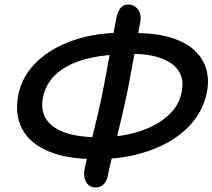

<svg xmlns="http://www.w3.org/2000/svg" viewBox="-20 -818 944 853"><path d="M409 -111Q275 -111 192.5 -147Q110 -183 77.5 -247Q45 -311 61 -395Q75 -465 119 -517Q163 -569 225.5 -603.5Q288 -638 361.5 -655Q435 -672 508 -672L506 -576Q418 -573 346.5 -551.5Q275 -530 229.5 -489Q184 -448 171 -386Q162 -339 176.5 -305.5Q191 -272 225 -250Q259 -228 309 -218Q359 -208 421 -208Q488 -208 549.5 -221Q611 -234 661 -259.5Q711 -285 744.5 -322.5Q778 -360 787 -410Q798 -461 776 -499Q754 -537 698 -558.5Q642 -580 550 -579L571 -671Q671 -672 739 -651Q807 -630 845.5 -593Q884 -556 897 -508Q910 -460 899 -407Q885 -338 842 -283Q799 -228 734 -190Q669 -152 586.5 -131.5Q504 -111 409 -111ZM404 15Q386 15 373.5 4Q361 -7 356 -25.5Q351 -44 356 -67Q360 -90 370 -129Q380 -168 392 -216.5Q404 -265 416 -316Q428 -367 437 -414Q456 -511 470.5 -594Q485 -677 498 -743Q504 -769 516.5 -783.5Q529 -798 551 -798Q567 -798 580.5 -788.5Q594 -779 600.5 -762.5Q607 -746 604 -725Q594 -669 579.5 -589.5Q565 -510 546 -411Q536 -363 523.5 -309.5Q511 -256 498.5 -204.5Q486 -153 475 -109Q464 -65 458 -32Q453 -11 439 2Q425 15 404 15Z"/></svg>

Font: Shantell Sans Medium
Style: Italic
Weight: 500
Italic angle: -11°
Designer: Stephen Nixon, Anya Danilova, Shantell Martin
Foundry: Arrow Type
Version: Version 1.011;[c5ecc13dd]